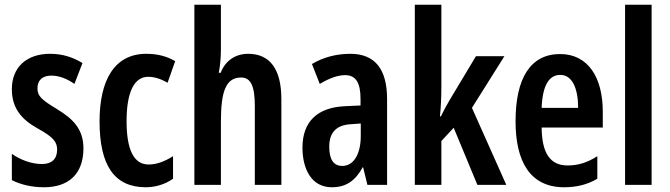

<svg xmlns="http://www.w3.org/2000/svg" viewBox="-20 -780 2828 810"><path d="M332 -154C332 -237 286 -280 220 -320C154 -360 138 -375 138 -408C138 -441 159 -461 196 -461C231 -461 264 -447 294 -426L328 -514C285 -540 242 -553 191 -553C92 -553 30 -496 30 -404C30 -323 71 -276 139 -238C205 -202 221 -181 221 -149C221 -109 198 -88 157 -88C111 -88 64 -107 30 -131V-20C68 -1 114 10 166 10C270 10 332 -47 332 -154Z M595 10C634 10 677 -2 710 -26V-121C675 -99 641 -86 607 -86C545 -86 514 -147 514 -269C514 -391 546 -456 605 -456C632 -456 659 -447 687 -431L719 -522C685 -542 646 -553 597 -553C461 -553 400 -439 400 -268C400 -80 464 10 595 10Z M912 -574V-760H800V0H912V-269C912 -396 934 -453 997 -453C1038 -453 1055 -417 1055 -333V0H1167V-362C1167 -485 1121 -553 1027 -553C974 -553 931 -525 911 -473H903C909 -504 912 -538 912 -574Z M1458 -553C1398 -553 1343 -538 1296 -510L1329 -426C1371 -451 1406 -463 1436 -463C1482 -463 1501 -430 1501 -362V-335L1436 -332C1320 -327 1256 -268 1256 -157C1256 -70 1292 10 1380 10C1441 10 1479 -18 1510 -74H1512L1530 0H1613V-362C1613 -487 1563 -553 1458 -553ZM1461 -256 1502 -259V-207C1502 -128 1471 -80 1424 -80C1388 -80 1369 -106 1369 -161C1369 -221 1399 -253 1461 -256Z M1842 -412V-760H1730V0H1842V-185L1894 -241L1994 0H2116L1971 -325L2108 -543H1988L1877 -358C1865 -338 1852 -314 1840 -289H1836C1840 -328 1842 -369 1842 -412Z M2343 -552C2219 -552 2155 -452 2155 -268C2155 -102 2214 10 2360 10C2412 10 2458 -1 2500 -26V-121C2456 -93 2418 -82 2374 -82C2301 -82 2266 -134 2265 -242H2523V-309C2523 -453 2461 -552 2343 -552ZM2344 -464C2394 -464 2419 -407 2419 -325H2265C2269 -422 2297 -464 2344 -464Z M2729 0V-760H2617V0Z"/></svg>

Font: Noto Sans Myanmar UI ExtraCondensed SemiBold
Style: Regular
Weight: 600
Width: 2
Designer: Monotype Design Team
Foundry: Monotype Imaging Inc.
Version: Version 2.103